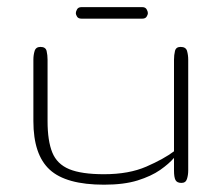

<svg xmlns="http://www.w3.org/2000/svg" viewBox="-20 -503 615 528"><path d="M266.1 4.9Q161.6 4.9 116.7 -36.4Q71.8 -77.6 71.8 -169.9V-338.9Q71.8 -351.6 75.2 -362.8Q78.6 -374 91.3 -374Q105.5 -374 108.2 -362.8Q110.8 -351.6 110.8 -338.9V-169.9Q110.8 -115.7 123.8 -83.7Q136.7 -51.8 170.4 -37.8Q204.1 -23.9 266.1 -23.9Q334.5 -23.9 382.6 -44.9Q430.7 -65.9 458.5 -86.9V-338.9Q458.5 -351.6 461.2 -362.8Q463.9 -374 476.6 -374Q491.2 -374 494.4 -362.8Q497.6 -351.6 497.6 -338.9V-34.2Q497.6 -21.5 494.1 -10.7Q490.7 0 479 0Q466.8 0 462.6 -7.8Q458.5 -15.6 458.5 -34.2V-68.8Q444.8 -52.7 420.4 -35.6Q396 -18.6 358.4 -6.8Q320.8 4.9 266.1 4.9ZM204.1 -451.7Q195.3 -451.7 191.9 -457.3Q188.5 -462.9 188.5 -466.8Q188.5 -471.2 191.9 -477.3Q195.3 -483.4 204.1 -483.4H371.1Q379.9 -483.4 383.3 -477.3Q386.7 -471.2 386.7 -466.8Q386.7 -462.9 383.3 -457.3Q379.9 -451.7 371.1 -451.7Z"/></svg>

Font: Gruppo
Style: Regular
Weight: 400
Designer: Vernon Adams
Foundry: Vernon Adams
Version: Version 1.001; ttfautohint (v1.8.4.7-5d5b);gftools[0.9.28]